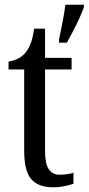

<svg xmlns="http://www.w3.org/2000/svg" viewBox="-20 -780 374 810"><path d="M203 10Q141 10 111.5 -24.5Q82 -59 82 -145V-487H16V-520Q38 -524 55.5 -532.5Q73 -541 87 -557Q100 -573 109 -595.5Q118 -618 124 -659H170V-536H282V-487H170V-143Q170 -90 185.5 -66.5Q201 -43 231 -43Q248 -43 262 -45Q276 -47 290 -51V-5Q277 0 254 5Q231 10 203 10ZM229 -613Q236 -647 243.5 -685Q251 -723 256 -760H334V-750Q327 -729 314.5 -702Q302 -675 288 -648Q274 -621 262 -600H229Z"/></svg>

Font: Noto Serif Myanmar Cond
Style: Regular
Weight: 400
Width: 3
Designer: Ben Mitchell and the Monotype Design Team
Foundry: Monotype Imaging Inc.
Version: Version 2.106; ttfautohint (v1.8.4.7-5d5b)